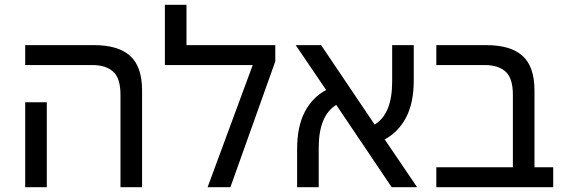

<svg xmlns="http://www.w3.org/2000/svg" viewBox="-20 -780 2350 800"><path d="M482 0V-385Q482 -455 451 -482Q420 -509 365 -509H85V-592H371Q473 -592 522.5 -547Q572 -502 572 -403V0ZM85 0V-354H175V0Z M757 -592H1127V-524L940 0H845L1033 -509H667V-760H757Z M1218 0V-158Q1218 -253 1250 -314Q1282 -375 1339 -405L1212 -592H1318L1541 -261Q1614 -305 1614 -440V-592H1704V-446Q1704 -351 1672 -290.5Q1640 -230 1583 -199L1718 0H1612L1381 -343Q1308 -298 1308 -164V0Z M1798 0V-83H2117V-385Q2117 -455 2086 -482Q2055 -509 2000 -509H1798V-592H2006Q2108 -592 2157.5 -547Q2207 -502 2207 -403V-83H2285V0Z"/></svg>

Font: Noto Sans Living
Style: Regular
Weight: 400
Designer: Monotype Design Team
Foundry: Monotype Imaging Inc.
Version: Version 2.013; ttfautohint (v1.8.4.7-5d5b)